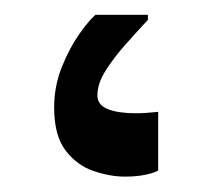

<svg xmlns="http://www.w3.org/2000/svg" viewBox="-20 -235 283 256"><path d="M190.9 -7.8Q187 -4.9 174.8 -2.2Q162.6 0.5 146.5 0.5Q126.5 0.5 104.5 -7.1Q82.5 -14.6 67.4 -34.4Q52.2 -54.2 52.2 -91.8Q52.2 -120.1 62.5 -145.8Q72.8 -171.4 85.9 -189.9Q99.1 -208.5 107.4 -215.3H177.2V-208.5Q163.1 -193.4 147.2 -175.5Q131.3 -157.7 120.4 -140.1Q109.4 -122.6 109.9 -106.4Q110.8 -94.2 124.8 -89.1Q138.7 -84 160.6 -84Q168 -84 175.5 -84.5Q183.1 -85 190.9 -85.9Z"/></svg>

Font: Markazi Text Medium
Style: Regular
Weight: 500
Designer: Borna Izadpanah (Arabic designer), Fiona Ross (Arabic design director) and Florian Runge (Latin designer)
Foundry: Borna Izadpanah and Florian Runge
Version: Version 1.001